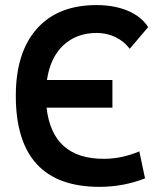

<svg xmlns="http://www.w3.org/2000/svg" viewBox="-20 -723 626 753"><path d="M370.1 9.8Q42 9.8 42 -347.7Q42 -517.1 124.5 -610.1Q207 -703.1 358.4 -703.1Q428.2 -703.1 481.4 -680.7Q534.7 -658.2 561 -616.7L488.8 -531.7Q466.8 -561 432.9 -577.4Q398.9 -593.8 359.4 -593.8Q280.8 -593.8 229 -545.9Q177.2 -498 164.1 -409.2H420.9V-300.8H162.6Q185.1 -100.1 386.7 -100.1Q457.5 -100.1 526.4 -129.4L548.8 -23.4Q463.9 9.8 370.1 9.8Z"/></svg>

Font: Cascadia Code SemiBold
Style: Regular
Weight: 600
Monospace: yes
Designer: Aaron Bell
Foundry: Saja Typeworks
Version: Version 2404.023; ttfautohint (v1.8.4)